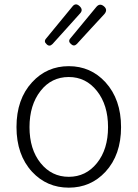

<svg xmlns="http://www.w3.org/2000/svg" viewBox="-20 -852 634 885"><path d="M297 13Q196 13 128 -60Q56 -138 56 -266.5Q56 -395 128 -473Q196 -547 297 -547Q398 -547 466 -473Q538 -394 538 -266Q538 -138 466 -60Q398 13 297 13ZM297 -37Q376 -37 427 -100.5Q478 -164 478 -266Q478 -368 427 -432.5Q376 -497 297 -497Q217 -497 167 -433Q116 -368 116 -266Q116 -164 167 -100.5Q218 -37 297 -37ZM195 -648Q180 -661 193 -675L313 -821Q328 -841 346.5 -824Q365 -807 349 -790L287 -721L222 -649Q208 -635 195 -648ZM307 -649Q292 -662 305 -676L424 -820Q440 -839 459 -823Q478 -807 461 -787L399 -720L334 -649Q321 -636 307 -649Z"/></svg>

Font: GenSenRounded TW L
Style: Regular
Weight: 300
Version: Version 1.501;PS 1;hotconv 16.6.51;makeotf.lib2.5.65220